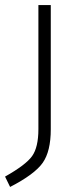

<svg xmlns="http://www.w3.org/2000/svg" viewBox="-75 -520 297 760"><path d="M77 -9V-500H126V-8Q126 79 94 124.5Q62 170 -35 220L-55 179Q27 133 52 98Q77 63 77 -9Z"/></svg>

Font: TitilliumText
Style: Light
Weight: 300
Designer: Accademia di Belle Arti di Urbino and others
Foundry: Accademia di Belle Arti di Urbino and others.
Version: Version 60.001